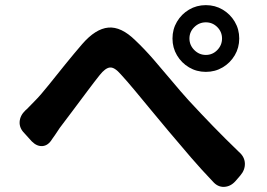

<svg xmlns="http://www.w3.org/2000/svg" viewBox="-20 -753 1040 748"><path d="M75 -234Q55 -254 56.5 -278.5Q58 -303 79 -323Q83 -326 93 -336.5Q103 -347 114 -358Q138 -382 169 -421Q200 -460 234.5 -502.5Q269 -545 300 -581Q352 -641 402 -645.5Q452 -650 507 -596Q542 -563 578.5 -521Q615 -479 650 -437Q685 -395 714 -363Q762 -311 809 -262.5Q856 -214 911 -161Q933 -142 934 -116.5Q935 -91 916 -69L897 -47Q878 -26 853 -25Q828 -24 809 -46Q765 -92 724 -139.5Q683 -187 636 -243Q605 -280 571.5 -320.5Q538 -361 506.5 -399Q475 -437 451 -463Q426 -492 408 -490Q390 -488 368 -460Q348 -435 320 -397.5Q292 -360 263.5 -322Q235 -284 213 -255Q205 -243 196 -229.5Q187 -216 183 -211Q168 -186 146 -184Q124 -182 104 -202ZM718 -603Q718 -577 737 -558Q756 -539 782 -539Q808 -539 826.5 -558Q845 -577 845 -603Q845 -629 826.5 -647.5Q808 -666 782 -666Q756 -666 737 -647.5Q718 -629 718 -603ZM652 -603Q652 -639 669.5 -668.5Q687 -698 716.5 -715.5Q746 -733 782 -733Q818 -733 847.5 -715.5Q877 -698 894.5 -668.5Q912 -639 912 -603Q912 -567 894.5 -537.5Q877 -508 847.5 -490.5Q818 -473 782 -473Q746 -473 716.5 -490.5Q687 -508 669.5 -537.5Q652 -567 652 -603Z"/></svg>

Font: Chiron GoRound TC
Style: Bold
Weight: 700
Designer: Ryoko NISHIZUKA 西塚涼子 (kana, bopomofo & ideographs); Paul D. Hunt (Latin, Greek & Cyrillic); Sandoll Communications 산돌커뮤니
Foundry: Adobe
Version: Version 1.000;hotconv 1.1.1;makeotfexe 2.6.0